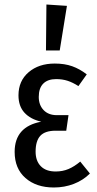

<svg xmlns="http://www.w3.org/2000/svg" viewBox="-20 -820 429 852"><path d="M365 -490 328 -438Q303 -454 280 -461.5Q257 -469 229 -469Q192 -469 172 -449Q152 -429 152 -390Q152 -354 173.5 -331.5Q195 -309 232 -309H284L274 -240H227Q180 -240 159 -217.5Q138 -195 138 -147Q138 -106 161 -82.5Q184 -59 227 -59Q258 -59 284 -70Q310 -81 336 -103L379 -50Q349 -20 307.5 -4Q266 12 219 12Q141 12 93 -30Q45 -72 45 -146Q45 -258 163 -280Q115 -291 88.5 -320Q62 -349 62 -397Q62 -461 107 -499.5Q152 -538 223 -538Q267 -538 300.5 -526Q334 -514 365 -490ZM186 -800 277 -794 245 -596H184Z"/></svg>

Font: Fira Sans Extra Condensed
Style: Regular
Weight: 400
Width: 1
Designer: Carrois Corporate & Edenspiekermann AG
Foundry: Carrois Corporate GbR & Edenspiekermann AG
Version: Version 4.203